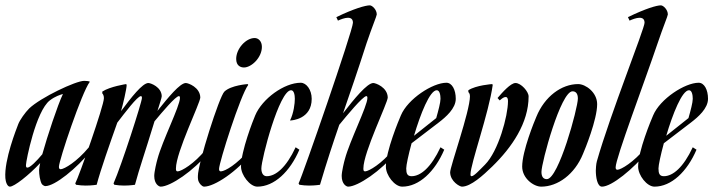

<svg xmlns="http://www.w3.org/2000/svg" viewBox="-69 -690 2686 717"><path d="M262 -139C218 -86 172 -59 158 -58C153 -58 151 -61 151 -67C151 -91 237 -346 266 -384L265 -386C261 -387 254 -388 245 -388C214 -388 83 -326 40 -285C25 -270 5 -242 -1 -226C-7 -210 -54 -93 -49 -25C-48 -11 -42 7 -32 7C-16 7 38 -35 81 -81C79 -71 77 -60 77 -55C77 -38 80 -16 87 -3C89 0 96 5 100 5C136 5 216 -60 273 -129ZM33 -64C28 -64 28 -69 28 -74C28 -89 65 -275 117 -315C138 -331 156 -336 166 -339C146 -297 108 -182 89 -114C68 -89 44 -64 33 -64Z M358 0C370 2 383 3 394 3C417 3 435 0 435 0C451 -60 472 -119 508 -237C538 -273 587 -331 599 -331C602 -331 603 -329 603 -324C603 -294 537 -164 519 -96C516 -86 507 -49 507 -33C507 -2 525 7 531 7C567 7 655 -52 710 -121L699 -131C656 -78 609 -51 595 -50C589 -50 588 -53 588 -61C588 -121 679 -306 679 -326C678 -364 634 -380 625 -380C603 -380 559 -326 519 -276C527 -302 535 -325 535 -331C534 -365 494 -380 485 -380C463 -380 421 -326 383 -275C390 -299 404 -358 404 -373L402 -376C402 -376 342 -367 313 -348V-341C313 -341 319 -337 319 -323C319 -295 226 -31 212 -5L215 0C227 2 240 3 251 3C274 3 292 0 292 0C307 -57 341 -153 369 -232C396 -267 444 -331 457 -331C460 -331 461 -329 461 -324C461 -309 385 -73 355 -5Z M882 -548C849 -548 813 -508 813 -470C813 -444 830 -438 842 -438C870 -438 909 -475 909 -515C909 -536 896 -548 882 -548ZM856 -376C856 -376 794 -372 769 -348C750 -330 670 -78 670 -33C670 -23 669 -14 680 -1C683 2 688 7 693 7C732 7 816 -49 873 -121L862 -131C815 -75 772 -51 756 -50C751 -50 749 -53 749 -59C749 -83 829 -335 858 -373C858 -373 856 -376 856 -376Z M927 -32C915 -32 907 -42 907 -61C907 -96 974 -353 1018 -353C1029 -353 1032 -335 1032 -321C1032 -304 1028 -268 1014 -240C1021 -240 1095 -245 1095 -321C1095 -355 1075 -381 1054 -381C992 -381 910 -321 884 -259C877 -243 831 -126 831 -68C831 -37 864 7 892 7C955 7 1014 -49 1049 -131L1035 -140C1000 -65 961 -32 927 -32Z M1249 -605C1249 -577 1060 -31 1046 -5L1049 0C1061 2 1074 3 1085 3C1108 3 1126 0 1126 0C1152 -88 1175 -157 1198 -224C1225 -257 1286 -331 1299 -331C1302 -331 1303 -329 1303 -324C1303 -294 1237 -164 1219 -96C1216 -86 1207 -49 1207 -33C1207 -2 1225 7 1231 7C1267 7 1355 -52 1410 -121L1399 -131C1356 -78 1309 -51 1295 -50C1289 -50 1288 -53 1288 -61C1288 -121 1379 -306 1379 -326C1378 -364 1334 -380 1325 -380C1302 -380 1253 -320 1212 -267C1239 -345 1266 -423 1300 -529C1321 -591 1338 -631 1338 -636C1338 -654 1321 -670 1312 -670C1296 -670 1253 -658 1187 -626L1193 -613C1215 -623 1249 -634 1249 -605Z M1433 7C1496 7 1555 -49 1590 -131L1576 -140C1541 -65 1502 -32 1468 -32C1452 -32 1448 -42 1448 -61C1448 -73 1456 -111 1468 -155L1570 -233C1596 -253 1633 -285 1633 -321C1633 -355 1619 -381 1598 -381C1547 -381 1454 -321 1428 -259C1421 -243 1372 -126 1372 -68C1372 -35 1405 7 1433 7ZM1562 -353C1573 -353 1576 -335 1576 -321C1576 -307 1568 -277 1560 -249L1477 -183C1501 -264 1536 -353 1562 -353Z M1656 7C1689 7 1735 -35 1769 -68C1843 -140 1905 -231 1905 -330C1905 -348 1877 -380 1856 -380C1838 -380 1807 -345 1789 -324L1797 -315C1807 -324 1828 -340 1828 -312C1828 -257 1792 -125 1742 -75C1720 -53 1701 -32 1692 -32C1689 -32 1688 -34 1688 -39C1688 -78 1757 -269 1771 -373C1771 -373 1769 -376 1769 -376C1769 -376 1709 -372 1680 -353V-346C1680 -346 1686 -342 1686 -331C1686 -274 1611 -66 1612 -46C1613 -12 1648 7 1656 7Z M1934 -254C1927 -238 1881 -126 1881 -68C1881 -24 1924 7 1952 7C2014 7 2077 -39 2108 -115C2115 -131 2161 -243 2161 -301C2161 -345 2118 -376 2090 -376C2028 -376 1965 -330 1934 -254ZM2069 -349C2081 -349 2089 -341 2089 -322C2089 -287 2017 -21 1973 -21C1961 -21 1953 -29 1953 -48C1953 -83 2025 -349 2069 -349Z M2387 -529C2408 -591 2425 -631 2425 -636C2425 -654 2408 -670 2399 -670C2383 -670 2342 -658 2276 -626L2282 -613C2304 -623 2338 -634 2338 -605C2338 -583 2209 -261 2160 -88C2157 -78 2156 -58 2156 -53C2156 -30 2161 7 2179 7C2215 7 2295 -58 2352 -127L2341 -137C2297 -84 2251 -57 2237 -56C2232 -56 2230 -59 2230 -65C2230 -99 2338 -384 2387 -529Z M2375 7C2438 7 2497 -49 2532 -131L2518 -140C2483 -65 2444 -32 2410 -32C2394 -32 2390 -42 2390 -61C2390 -73 2398 -111 2410 -155L2512 -233C2538 -253 2575 -285 2575 -321C2575 -355 2561 -381 2540 -381C2489 -381 2396 -321 2370 -259C2363 -243 2314 -126 2314 -68C2314 -35 2347 7 2375 7ZM2504 -353C2515 -353 2518 -335 2518 -321C2518 -307 2510 -277 2502 -249L2419 -183C2443 -264 2478 -353 2504 -353Z"/></svg>

Font: Romanesco
Style: Regular
Weight: 400
Designer: Astigmatic (AOETI)
Foundry: Astigmatic (AOETI)
Version: Version 1.000